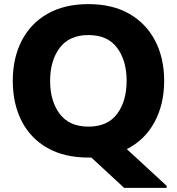

<svg xmlns="http://www.w3.org/2000/svg" viewBox="-20 -752 858 931"><path d="M42 -360Q42 -470 85 -554Q128 -638 210 -685Q292 -732 409 -732Q525 -732 607 -685Q689 -638 732.5 -554Q776 -470 776 -360Q776 -246 729 -159.5Q682 -73 595 -29L788 149V159H582L423 12Q416 12 409 12Q292 12 210 -34.5Q128 -81 85 -165Q42 -249 42 -360ZM223 -360Q223 -262 269.5 -200Q316 -138 409 -138Q502 -138 548 -200Q594 -262 594 -360Q594 -458 548 -520Q502 -582 409 -582Q316 -582 269.5 -520Q223 -458 223 -360Z"/></svg>

Font: Kufam
Style: Bold
Weight: 700
Designer: Wael Morcos, Artur Schmal
Foundry: Original Type
Version: Version 1.300; ttfautohint (v1.8.3)